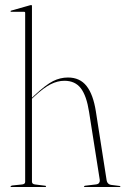

<svg xmlns="http://www.w3.org/2000/svg" viewBox="-20 -743 498 763"><path d="M107 -719V-354.5L118 -365Q162.5 -406.5 191 -420.8Q219.5 -435 250 -435Q297.5 -435 324 -401.2Q350.5 -367.5 361 -300L403.5 -28Q406 -10 423.5 -8L455.5 -4Q458.5 -4 458.5 -2Q458.5 0 455.5 0H317.5Q313.5 0 313.5 -2Q313.5 -4 318.5 -5L360.5 -10Q370.5 -11 374 -16.5Q377.5 -22 376.5 -28L334 -298Q324 -362.5 301.2 -392.2Q278.5 -422 236 -422Q208.5 -422 181 -408Q153.5 -394 120 -363L107 -351V-21Q107 -11.5 119 -10L159 -5Q163 -5 163 -2Q163 0 160 0H24Q22 0 22 -2Q22 -4.5 29 -6L68 -10Q80 -11.5 80 -20V-692Q80 -696 76 -696H24Q22 -696 22 -698Q22 -700.5 25 -701L99 -722Q102 -723 104 -723Q107 -723 107 -719Z"/></svg>

Font: Fraunces 144pt Thin
Style: Regular
Weight: 100
Version: Version 1.000;[f99f86859]